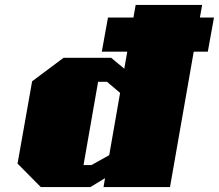

<svg xmlns="http://www.w3.org/2000/svg" viewBox="-20 -757 886 777"><path d="M51 -95 110 -428 237 -523H430L483 -479L495 -548H392L417 -686H520L529 -737H798L789 -686H846L821 -548H764L668 0H399L405 -36L346 0H145ZM318 -89H350L422 -129L466 -381L413 -426H377Z"/></svg>

Font: Tomorrow ExtraBold
Style: Italic
Weight: 800
Italic angle: -10°
Designer: Tony de Marco, Monica Rizzolli
Foundry: Just in Type
Version: Version 2.002